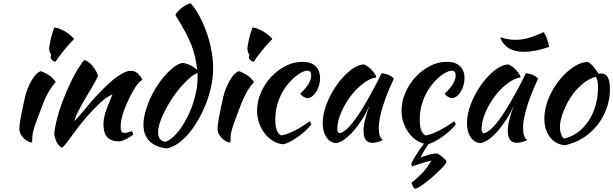

<svg xmlns="http://www.w3.org/2000/svg" viewBox="-20 -851 3740 1171"><path d="M98 -67Q98 -76 99.5 -89.5Q101 -103 105 -125.5Q109 -148 115.5 -180Q122 -212 132 -257Q134 -267 141 -289Q148 -311 159.5 -335.5Q171 -360 187.5 -383Q204 -406 227 -417Q244 -413 272 -396.5Q300 -380 320 -351Q297 -325 281.5 -299Q266 -273 253.5 -245Q241 -217 230.5 -187Q220 -157 207 -124Q196 -96 187 -66.5Q178 -37 177 -15Q177 3 176.5 10.5Q176 18 171 18Q167 18 155 13Q143 8 130.5 -2.5Q118 -13 108 -29Q98 -45 98 -67ZM289 -501Q289 -507 292 -519Q287 -524 283.5 -534Q280 -544 280 -552Q280 -561 282.5 -576.5Q285 -592 289 -610Q293 -628 299 -647.5Q305 -667 311 -683Q323 -683 340.5 -676.5Q358 -670 376 -659.5Q394 -649 409 -636.5Q424 -624 432 -613Q421 -602 403 -582.5Q385 -563 368 -541.5Q351 -520 337 -501Q323 -482 319 -474Q307 -476 298 -484.5Q289 -493 289 -501Z M495 -485Q521 -477 544 -449.5Q567 -422 578 -389Q567 -362 544 -324Q521 -286 498 -246.5Q475 -207 456.5 -171.5Q438 -136 435 -113Q451 -130 470.5 -152.5Q490 -175 508.5 -197.5Q527 -220 543 -238.5Q559 -257 568 -266Q587 -286 613 -312.5Q639 -339 667.5 -362.5Q696 -386 725 -402.5Q754 -419 778 -419Q804 -419 821.5 -401.5Q839 -384 849 -365Q849 -363 841.5 -359.5Q834 -356 820 -340Q806 -322 788.5 -290.5Q771 -259 754.5 -222.5Q738 -186 727 -148Q716 -110 716 -79Q716 -54 722.5 -47Q729 -40 741 -40Q752 -40 764 -45Q776 -50 783 -50Q787 -48 789.5 -41.5Q792 -35 792 -30Q784 -23 773 -16Q762 -9 750 -3Q738 3 726.5 7Q715 11 706 11Q677 11 658.5 2.5Q640 -6 629.5 -20Q619 -34 615 -53.5Q611 -73 611 -95Q611 -107 613 -122Q615 -137 621 -157.5Q627 -178 638 -206.5Q649 -235 666 -275Q664 -275 639 -261Q614 -247 585 -218Q538 -173 500.5 -129Q463 -85 424 -31Q402 0 385.5 21.5Q369 43 357 50Q336 38 326 16.5Q316 -5 311 -28Q311 -47 316.5 -76Q322 -105 331.5 -140.5Q341 -176 355 -215Q369 -254 386 -293Q424 -381 455.5 -431Q487 -481 495 -485Z M1091 -467Q1111 -467 1137 -455Q1163 -443 1183 -424Q1178 -464 1170.5 -499.5Q1163 -535 1148.5 -573Q1134 -611 1110 -656Q1086 -701 1050 -759Q1053 -768 1063.5 -780Q1074 -792 1087.5 -802.5Q1101 -813 1115.5 -821Q1130 -829 1143 -831Q1171 -800 1196 -753.5Q1221 -707 1240 -653.5Q1259 -600 1269.5 -543Q1280 -486 1280 -434Q1280 -382 1268.5 -327Q1257 -272 1236.5 -219.5Q1216 -167 1189 -120Q1162 -73 1130.5 -36Q1099 1 1065 24.5Q1031 48 997 54Q928 46 891.5 9.5Q855 -27 855 -91Q855 -125 865.5 -165Q876 -205 893.5 -244.5Q911 -284 934.5 -321.5Q958 -359 984.5 -389Q1011 -419 1038 -440Q1065 -461 1091 -467ZM989 14Q1024 2 1059 -39Q1094 -80 1122 -135.5Q1150 -191 1167.5 -254.5Q1185 -318 1185 -377Q1185 -394 1185 -398Q1185 -402 1184 -406Q1160 -396 1133 -372Q1106 -348 1079 -316.5Q1052 -285 1028 -248Q1004 -211 985 -174Q966 -137 955 -103Q944 -69 944 -43Q944 7 989 14Z M1307 -67Q1307 -76 1308.5 -89.5Q1310 -103 1314 -125.5Q1318 -148 1324.5 -180Q1331 -212 1341 -257Q1343 -267 1350 -289Q1357 -311 1368.5 -335.5Q1380 -360 1396.5 -383Q1413 -406 1436 -417Q1453 -413 1481 -396.5Q1509 -380 1529 -351Q1506 -325 1490.5 -299Q1475 -273 1462.5 -245Q1450 -217 1439.5 -187Q1429 -157 1416 -124Q1405 -96 1396 -66.5Q1387 -37 1386 -15Q1386 3 1385.5 10.5Q1385 18 1380 18Q1376 18 1364 13Q1352 8 1339.5 -2.5Q1327 -13 1317 -29Q1307 -45 1307 -67ZM1498 -501Q1498 -507 1501 -519Q1496 -524 1492.5 -534Q1489 -544 1489 -552Q1489 -561 1491.5 -576.5Q1494 -592 1498 -610Q1502 -628 1508 -647.5Q1514 -667 1520 -683Q1532 -683 1549.5 -676.5Q1567 -670 1585 -659.5Q1603 -649 1618 -636.5Q1633 -624 1641 -613Q1630 -602 1612 -582.5Q1594 -563 1577 -541.5Q1560 -520 1546 -501Q1532 -482 1528 -474Q1516 -476 1507 -484.5Q1498 -493 1498 -501Z M1548 -176Q1548 -233 1571.5 -286.5Q1595 -340 1633.5 -381.5Q1672 -423 1721.5 -448.5Q1771 -474 1824 -474Q1876 -474 1904 -448Q1932 -422 1932 -374Q1932 -351 1925.5 -329.5Q1919 -308 1908.5 -291Q1898 -274 1884 -263.5Q1870 -253 1856 -253Q1844 -253 1831.5 -260.5Q1819 -268 1811 -280Q1878 -341 1878 -391Q1878 -420 1855 -420Q1835 -420 1805 -401Q1775 -382 1747 -351Q1704 -303 1681.5 -244.5Q1659 -186 1659 -122Q1659 -41 1695 -25Q1710 -27 1730 -34Q1750 -41 1773 -52.5Q1796 -64 1820.5 -79Q1845 -94 1868 -111Q1872 -108 1875 -102Q1878 -96 1878 -91Q1861 -70 1839 -50Q1817 -30 1793 -13.5Q1769 3 1746.5 14.5Q1724 26 1707 29Q1674 26 1645 8.5Q1616 -9 1594.5 -37Q1573 -65 1560.5 -101Q1548 -137 1548 -176Z M2307 -404Q2317 -404 2330.5 -400.5Q2344 -397 2355 -391.5Q2366 -386 2373.5 -380Q2381 -374 2381 -369Q2361 -327 2344 -284.5Q2327 -242 2315 -203Q2303 -164 2296.5 -130Q2290 -96 2290 -71Q2290 -43 2296 -24.5Q2302 -6 2316 2Q2304 10 2285 15Q2266 20 2251 20Q2197 20 2197 -54Q2197 -111 2235 -210Q2215 -164 2189 -123.5Q2163 -83 2136 -52Q2109 -21 2081.5 -1.5Q2054 18 2031 22Q1994 20 1971 -13.5Q1948 -47 1948 -99Q1948 -155 1972 -217Q1996 -279 2033.5 -332Q2071 -385 2115 -420.5Q2159 -456 2200 -458Q2210 -455 2222.5 -446Q2235 -437 2246.5 -425Q2258 -413 2266 -400.5Q2274 -388 2275 -379Q2235 -373 2192.5 -340Q2150 -307 2115.5 -260.5Q2081 -214 2059 -161Q2037 -108 2037 -62Q2037 -43 2051 -38Q2080 -44 2118 -87.5Q2156 -131 2210 -222Q2220 -240 2232.5 -262Q2245 -284 2258 -308Q2271 -332 2283.5 -356.5Q2296 -381 2307 -404Z M2429 -176Q2429 -233 2452.5 -286.5Q2476 -340 2514.5 -381.5Q2553 -423 2602.5 -448.5Q2652 -474 2705 -474Q2757 -474 2785 -448Q2813 -422 2813 -374Q2813 -351 2806.5 -329.5Q2800 -308 2789.5 -291Q2779 -274 2765 -263.5Q2751 -253 2737 -253Q2725 -253 2712.5 -260.5Q2700 -268 2692 -280Q2759 -341 2759 -391Q2759 -420 2736 -420Q2716 -420 2686 -401Q2656 -382 2628 -351Q2585 -303 2562.5 -244.5Q2540 -186 2540 -122Q2540 -41 2576 -25Q2591 -27 2611 -34Q2631 -41 2654 -52.5Q2677 -64 2701.5 -79Q2726 -94 2749 -111Q2753 -108 2756 -102Q2759 -96 2759 -91Q2743 -71 2722 -52Q2701 -33 2678 -17Q2655 -1 2633 11Q2611 23 2594 27Q2578 50 2565 72Q2552 94 2545 111Q2554 106 2567.5 101.5Q2581 97 2595 93Q2609 89 2622.5 87Q2636 85 2645 85Q2649 85 2659 91.5Q2669 98 2678.5 106Q2688 114 2695.5 122Q2703 130 2703 134Q2703 141 2691 156Q2679 171 2660.5 189Q2642 207 2619 227Q2596 247 2575 263Q2554 279 2536.5 289.5Q2519 300 2511 300Q2509 300 2505.5 295.5Q2502 291 2498.5 285Q2495 279 2492.5 273Q2490 267 2490 264Q2513 245 2530 229Q2547 213 2561 198Q2575 183 2587 166Q2599 149 2612 128Q2604 130 2589 133.5Q2574 137 2557.5 142.5Q2541 148 2524.5 153.5Q2508 159 2496 163Q2493 161 2491 157.5Q2489 154 2488 151Q2493 134 2515 98Q2537 62 2566 25Q2537 18 2512 -1Q2487 -20 2468.5 -47Q2450 -74 2439.5 -107Q2429 -140 2429 -176Z M3187 -404Q3197 -404 3210.5 -400.5Q3224 -397 3235 -391.5Q3246 -386 3253.5 -380Q3261 -374 3261 -369Q3241 -327 3224 -284.5Q3207 -242 3195 -203Q3183 -164 3176.5 -130Q3170 -96 3170 -71Q3170 -43 3176 -24.5Q3182 -6 3196 2Q3184 10 3165 15Q3146 20 3131 20Q3077 20 3077 -54Q3077 -111 3115 -210Q3095 -164 3069 -123.5Q3043 -83 3016 -52Q2989 -21 2961.5 -1.5Q2934 18 2911 22Q2874 20 2851 -13.5Q2828 -47 2828 -99Q2828 -155 2852 -217Q2876 -279 2913.5 -332Q2951 -385 2995 -420.5Q3039 -456 3080 -458Q3090 -455 3102.5 -446Q3115 -437 3126.5 -425Q3138 -413 3146 -400.5Q3154 -388 3155 -379Q3115 -373 3072.5 -340Q3030 -307 2995.5 -260.5Q2961 -214 2939 -161Q2917 -108 2917 -62Q2917 -43 2931 -38Q2960 -44 2998 -87.5Q3036 -131 3090 -222Q3100 -240 3112.5 -262Q3125 -284 3138 -308Q3151 -332 3163.5 -356.5Q3176 -381 3187 -404ZM3032 -624Q3079 -608 3124 -608Q3162 -608 3203 -619.5Q3244 -631 3295 -655Q3301 -648 3306.5 -637Q3312 -626 3316.5 -613.5Q3321 -601 3324 -588Q3327 -575 3329 -565Q3284 -549 3246 -542Q3208 -535 3175 -535Q3113 -535 3076 -562Q3039 -589 3032 -624Z M3425 35Q3368 29 3334 -15Q3300 -59 3300 -127Q3300 -167 3312 -210Q3324 -253 3346 -293.5Q3368 -334 3398 -370Q3428 -406 3463 -432Q3518 -473 3566 -473Q3598 -456 3629 -402Q3634 -402 3638 -402.5Q3642 -403 3647 -403Q3700 -403 3700 -309Q3700 -246 3679.5 -189.5Q3659 -133 3622.5 -87Q3586 -41 3535.5 -9.5Q3485 22 3425 35ZM3476 -280Q3459 -257 3444 -230Q3429 -203 3418 -175.5Q3407 -148 3401 -122.5Q3395 -97 3395 -77Q3395 -53 3403 -31Q3411 -9 3421 -6Q3466 -16 3503.5 -43.5Q3541 -71 3568.5 -112Q3596 -153 3611.5 -205Q3627 -257 3627 -316Q3627 -342 3624 -357Q3621 -372 3614 -383Q3570 -370 3535.5 -341Q3501 -312 3476 -280Z"/></svg>

Font: Kaushan Script
Style: Regular
Weight: 400
Designer: Pablo Impallari
Foundry: Pablo Impallari
Version: Version 1.002